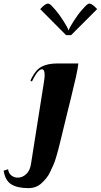

<svg xmlns="http://www.w3.org/2000/svg" viewBox="-69 -812 545 1038"><path d="M315.4 -622.1H288.1L148.4 -762.7Q175.3 -792.5 189.9 -792.5Q197.8 -792.5 205.6 -785.4Q213.4 -778.3 231 -757.8Q250.5 -735.8 274.4 -698.2Q298.3 -660.6 300.8 -648.9H302.7Q305.2 -660.2 329.3 -698Q353.5 -735.8 373.5 -757.8Q390.6 -777.3 398.9 -784.9Q407.2 -792.5 415 -792.5Q429.2 -792.5 456.1 -762.7ZM354.5 -468.8Q352.5 -444.8 341.1 -393.8Q329.6 -342.8 313.7 -278.6Q297.9 -214.4 296.9 -210.9L254.4 -36.1Q249 -14.2 245.6 -1.7Q242.2 10.7 235.1 35.6Q228 60.5 220.9 76.7Q213.9 92.8 203.6 114.7Q193.4 136.7 181.6 150.9Q169.9 165 155.5 178.5Q141.1 191.9 123 198.5Q105 205.1 85 205.1Q25.4 205.1 -7.8 184.6Q-41 164.1 -49.3 110.8L-25.4 103Q-22.5 124.5 -7.6 136.5Q7.3 148.4 27.3 148.4Q51.8 148.4 72.5 129.4Q93.3 110.4 98.6 74.2L168.5 -368.2Q172.4 -392.6 172.4 -406.2Q172.4 -437.5 157.7 -437.5Q148.4 -437.5 136.5 -424.8Q124.5 -412.1 113.3 -390.1L103.5 -371.1L95.2 -376.5L104.5 -394.5Q127 -438 159.7 -453.4Q192.4 -468.8 238.8 -468.8Z"/></svg>

Font: QumpellkaNo12
Style: Regular
Weight: 500
Designer: gluk (gluksza@wp.pl)
Foundry: gluk (gluksza@wp.pl)
Version: Version 00.480